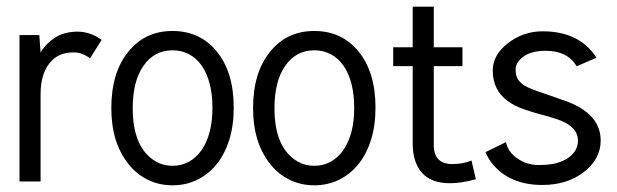

<svg xmlns="http://www.w3.org/2000/svg" viewBox="-20 -550 1870 582"><path d="M288.1 -429.2 252.9 -373Q229.5 -391.1 204.1 -391.1Q178.7 -391.1 161.4 -383.3Q144 -375.5 130.9 -359.4Q103 -325.2 103 -264.2V0H39.1V-443.8H99.1L103 -391.1Q120.1 -418.9 147.5 -436.3Q174.8 -453.6 213.6 -454.1Q252.4 -454.6 288.1 -429.2Z M688.5 -223.6Q688.5 -168.9 674.8 -125.7Q661.1 -82.5 636.5 -52Q611.8 -21.5 577.6 -4.9Q543.5 11.7 502.9 11.7Q462.4 11.7 428.5 -4.9Q394.5 -21.5 370.1 -51.8Q317.4 -117.2 317.4 -222.2Q317.4 -331.1 370.1 -394.5Q420.4 -456.1 502.9 -456.1Q585.9 -456.1 636.7 -394.5Q688.5 -331.5 688.5 -223.6ZM415 -350.6Q382.3 -304.2 382.3 -222.2Q382.3 -100.6 453.1 -60.1Q475.1 -47.4 502.9 -47.4Q530.8 -47.4 553.2 -60.1Q575.7 -72.8 591.6 -95.7Q607.4 -118.7 615.7 -150.9Q624 -183.1 624 -223.1Q624 -263.2 615.7 -295.7Q607.4 -328.1 591.6 -350.8Q575.7 -373.5 553.2 -385.5Q530.8 -397.5 502.9 -397.5Q475.1 -397.5 452.9 -385.5Q430.7 -373.5 415 -350.6Z M1118.2 -223.6Q1118.2 -168.9 1104.5 -125.7Q1090.8 -82.5 1066.2 -52Q1041.5 -21.5 1007.3 -4.9Q973.1 11.7 932.6 11.7Q892.1 11.7 858.2 -4.9Q824.2 -21.5 799.8 -51.8Q747.1 -117.2 747.1 -222.2Q747.1 -331.1 799.8 -394.5Q850.1 -456.1 932.6 -456.1Q1015.6 -456.1 1066.4 -394.5Q1118.2 -331.5 1118.2 -223.6ZM844.7 -350.6Q812 -304.2 812 -222.2Q812 -100.6 882.8 -60.1Q904.8 -47.4 932.6 -47.4Q960.4 -47.4 982.9 -60.1Q1005.4 -72.8 1021.2 -95.7Q1037.1 -118.7 1045.4 -150.9Q1053.7 -183.1 1053.7 -223.1Q1053.7 -263.2 1045.4 -295.7Q1037.1 -328.1 1021.2 -350.8Q1005.4 -373.5 982.9 -385.5Q960.4 -397.5 932.6 -397.5Q904.8 -397.5 882.6 -385.5Q860.4 -373.5 844.7 -350.6Z M1351.6 -52.7Q1383.8 -52.7 1409.2 -63.5L1422.4 -6.8Q1378.9 5.4 1344.2 5.4Q1286.6 5.4 1258.8 -26.6Q1231 -58.6 1231 -114.7V-349.6H1171.9V-406.7H1231V-529.8H1294.9V-406.7H1381.8V-349.6H1294.9V-109.9Q1294.9 -52.7 1351.6 -52.7Z M1728 -349.1Q1700.2 -396 1634.8 -396Q1590.3 -396 1566.7 -378.4Q1543 -360.8 1543 -340.1Q1543 -319.3 1550.8 -308.3Q1558.6 -297.4 1571.8 -289.6Q1587.9 -279.8 1639.6 -263.2L1701.7 -241.2Q1800.8 -202.6 1800.8 -124Q1800.8 -67.9 1749.5 -28.3Q1698.7 10.7 1624 10.7Q1529.8 10.7 1477.1 -47.9Q1460.9 -66.4 1451.7 -88.9L1513.7 -119.1Q1520 -88.9 1548.8 -69.3Q1577.6 -49.8 1612.1 -49.8Q1646.5 -49.8 1666.5 -55.4Q1686.5 -61 1701.2 -70.8Q1731.9 -91.3 1731.9 -124Q1731.9 -168.9 1663.1 -190.4Q1643.6 -196.8 1620.1 -202.9Q1596.7 -209 1569.6 -218.3Q1542.5 -227.5 1521 -242.2Q1473.6 -275.9 1473.6 -335.9Q1473.6 -383.3 1519 -418.5Q1565.4 -455.1 1625 -455.1Q1736.8 -455.1 1788.1 -375Z"/></svg>

Font: Meera
Style: Regular
Weight: 400
Designer: Hussain KH and Suresh P for Swathanthra Malayalam Computing (SMC)
Version: 7.0.0+20160512